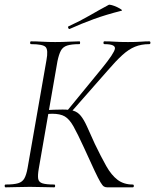

<svg xmlns="http://www.w3.org/2000/svg" viewBox="-24 -802 664 822"><path d="M435 0Q427 0 421 -3.5Q415 -7 406 -22Q397 -37 380.5 -72Q364 -107 335 -171Q308 -230 290.5 -261Q273 -292 253.5 -303.5Q234 -315 199 -315Q189 -315 178.5 -314Q168 -313 157 -312L159 -330Q215 -333 244 -333Q274 -333 291.5 -327.5Q309 -322 322 -306Q335 -290 348 -261.5Q361 -233 382 -186Q409 -130 431 -91Q453 -52 479.5 -32Q506 -12 544 -12Q549 -12 549 -6Q549 0 544 0ZM0 0Q-4 0 -4 -6Q-4 -12 0 -12Q35 -12 53.5 -17.5Q72 -23 80.5 -38.5Q89 -54 94 -82L175 -545Q183 -588 171.5 -600.5Q160 -613 109 -613Q105 -613 105 -619Q105 -625 109 -625Q131 -625 157 -623.5Q183 -622 212 -622Q244 -622 270.5 -623.5Q297 -625 316 -625Q319 -625 319 -619Q319 -613 316 -613Q282 -613 263.5 -607Q245 -601 236.5 -585Q228 -569 222 -540L142 -80Q137 -51 139.5 -36.5Q142 -22 158 -17Q174 -12 208 -12Q212 -12 212 -6Q212 0 208 0Q186 0 160 -1Q134 -2 104 -2Q74 -2 47 -1Q20 0 0 0ZM276 -317 262 -326 412 -509Q465 -574 468 -593.5Q471 -613 423 -613Q419 -613 419 -619Q419 -625 423 -625Q446 -625 467.5 -623.5Q489 -622 524 -622Q559 -622 578.5 -623.5Q598 -625 615 -625Q620 -625 620 -619Q620 -613 615 -613Q581 -613 554 -602Q527 -591 499.5 -566Q472 -541 436 -499ZM274 -678Q270 -677 268 -682.5Q266 -688 269 -689Q319 -712 359.5 -735.5Q400 -759 441 -781Q444 -783 455 -780Q466 -777 477.5 -771.5Q489 -766 495 -761.5Q501 -757 496 -756Q429 -739 377 -720Q325 -701 274 -678Z"/></svg>

Font: Cormorant Light
Style: Italic
Weight: 300
Italic angle: -10°
Designer: Christian Thalmann (Catharsis Fonts)
Foundry: Catharsis Fonts
Version: Version 4.000